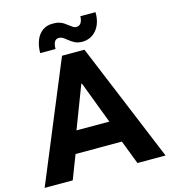

<svg xmlns="http://www.w3.org/2000/svg" viewBox="-135 -1019 992 1122"><g transform="rotate(-15 360.5 -457.5)"><path d="M293 -719.7H428.7L726.6 0H556.6L501 -144.5H220.7L165 0H-4.9ZM290 -915Q311 -915.5 326.9 -910.6Q342.8 -905.8 353.3 -898.9Q363.8 -892.1 377.9 -880.9Q391.6 -870.1 399.9 -865.2Q408.2 -860.4 418 -860.4Q436.5 -860.4 446.3 -875.5Q456.1 -890.6 456.1 -915H547.9Q548.8 -873.5 535.2 -840.6Q521.5 -807.6 494.6 -788.1Q467.8 -768.6 430.7 -767.6Q402.8 -768.1 384 -777.6Q365.2 -787.1 345.7 -803.7Q332 -814.9 322.5 -820.1Q313 -825.2 301.8 -825.2Q266.6 -825.2 266.6 -767.6H173.8Q173.8 -811 187.5 -845Q201.2 -878.9 227.5 -897.5Q253.9 -916 290 -915ZM460.4 -276.4 363.3 -532.2H359.4L261.7 -276.4Z"/></g></svg>

Font: Reddit Sans Vanilla ExtraBold
Style: Regular
Weight: 800
Designer: Stephen Hutchings
Foundry: Reddit
Version: Version 1.013